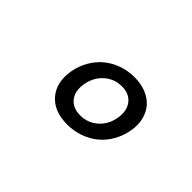

<svg xmlns="http://www.w3.org/2000/svg" viewBox="-43 -938 686 686"><g transform="rotate(45 300.0 -595.0)"><path d="M299 -450Q232 -450 198 -490Q164 -530 175 -595Q181 -627 196.5 -654Q212 -681 235 -700Q258 -719 287.5 -729.5Q317 -740 350 -740Q383 -740 409 -729.5Q435 -719 451.5 -700Q468 -681 474.5 -654Q481 -627 475 -595Q469 -563 453.5 -536Q438 -509 415 -490Q392 -471 362 -460.5Q332 -450 299 -450ZM309 -506Q347 -506 375 -530.5Q403 -555 410 -595Q417 -635 398 -660Q379 -685 341 -685Q303 -685 275 -660Q247 -635 240 -595Q233 -555 252 -530.5Q271 -506 309 -506Z"/></g></svg>

Font: Maple Mono Normal NL
Style: Italic
Weight: 400
Italic angle: -10°
Monospace: yes
Designer: subframe7536
Version: Version 7.000